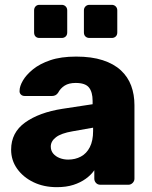

<svg xmlns="http://www.w3.org/2000/svg" viewBox="-20 -764 630 794"><path d="M215 10Q161 10 118.5 -10.5Q76 -31 51 -66Q26 -101 26 -145Q26 -216 84 -257.5Q142 -299 238 -314L363 -333V-347Q363 -383 348 -402Q333 -421 293 -421Q265 -421 247.5 -410Q230 -399 220 -380Q211 -367 195 -367H83Q72 -367 66 -373.5Q60 -380 61 -389Q61 -407 74.5 -430.5Q88 -454 116 -477Q144 -500 188 -515Q232 -530 295 -530Q359 -530 405 -515Q451 -500 480 -473Q509 -446 522.5 -409.5Q536 -373 536 -329V-25Q536 -15 528.5 -7.5Q521 0 511 0H395Q384 0 377 -7.5Q370 -15 370 -25V-60Q357 -41 335 -25Q313 -9 283.5 0.5Q254 10 215 10ZM262 -104Q291 -104 314.5 -116.5Q338 -129 351.5 -155.5Q365 -182 365 -222V-236L280 -221Q233 -213 211.5 -196.5Q190 -180 190 -158Q190 -141 200 -129Q210 -117 226.5 -110.5Q243 -104 262 -104ZM350 -607Q340 -607 333.5 -613Q327 -619 327 -630V-721Q327 -731 333.5 -737.5Q340 -744 350 -744H442Q452 -744 458.5 -737.5Q465 -731 465 -721V-630Q465 -619 458.5 -613Q452 -607 442 -607ZM143 -607Q133 -607 127 -613Q121 -619 121 -630V-721Q121 -731 127 -737.5Q133 -744 143 -744H235Q245 -744 251.5 -737.5Q258 -731 258 -721V-630Q258 -619 251.5 -613Q245 -607 235 -607Z"/></svg>

Font: DVN-Rubik
Style: Bold
Weight: 700
Designer: Hubert and Fischer
Foundry: Hubert & Fischer
Version: Version 2.102